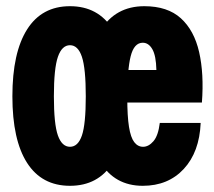

<svg xmlns="http://www.w3.org/2000/svg" viewBox="-20 -588 690 620"><path d="M206 12Q115 12 67.5 -62Q20 -136 20 -277Q20 -418 67.5 -493Q115 -568 206 -568Q297 -568 344 -493.5Q391 -419 391 -277Q391 -136 344 -62Q297 12 206 12ZM206 -114Q232 -114 244.5 -150.5Q257 -187 257 -277Q257 -367 244.5 -404.5Q232 -442 206 -442Q180 -442 167 -404.5Q154 -367 154 -277Q154 -187 167 -150.5Q180 -114 206 -114ZM441 12Q350 12 303.5 -65Q257 -142 257 -277Q257 -413 305 -490.5Q353 -568 446 -568Q521 -568 564 -529Q607 -490 623 -420Q639 -350 632 -257H365L367 -362H485Q484 -408 472 -429Q460 -450 441 -450Q413 -450 402 -406.5Q391 -363 391 -272Q391 -213 396.5 -178.5Q402 -144 413.5 -129Q425 -114 442 -114Q460 -114 475.5 -132Q491 -150 496 -191H628Q624 -97 573.5 -42.5Q523 12 441 12Z"/></svg>

Font: Azeret Mono
Style: Bold
Weight: 700
Designer: Martin Vácha
Foundry: Displaay
Version: Version 1.002